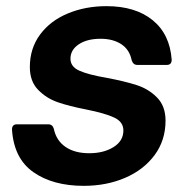

<svg xmlns="http://www.w3.org/2000/svg" viewBox="-20 -593 616 624"><path d="M19 -172Q19 -189 35 -189H137Q151 -189 155 -174Q163 -136 193 -115.5Q223 -95 270 -95Q317 -95 349 -115Q381 -135 381 -169Q381 -197 351 -211Q321 -225 261 -237Q204 -248 167 -261Q130 -274 103.5 -301.5Q77 -329 77 -375Q77 -436 110.5 -481Q144 -526 201 -549.5Q258 -573 326 -573Q420 -573 476 -527.5Q532 -482 538 -399Q538 -382 522 -382H426Q413 -382 408 -397Q401 -432 374 -449.5Q347 -467 307 -467Q263 -467 236 -449Q209 -431 209 -402Q209 -376 238.5 -363Q268 -350 327 -340Q385 -329 424 -316.5Q463 -304 490.5 -276Q518 -248 518 -201Q518 -137 482.5 -89Q447 -41 386.5 -15Q326 11 252 11Q152 11 88.5 -33.5Q25 -78 19 -172Z"/></svg>

Font: Open Sauce Two
Style: Bold Italic
Weight: 700
Italic angle: -10°
Designer: Alfredo Marco Pradil
Foundry: Creative Sauce Fz LLC
Version: Version 1.477